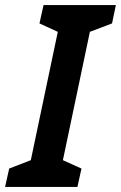

<svg xmlns="http://www.w3.org/2000/svg" viewBox="-46 -734 475 754"><path d="M-26 0 -10 -72 75 -105 181 -609 109 -642 125 -714H409L394 -642L307 -609L201 -105L274 -72L258 0Z"/></svg>

Font: Noto Sans Display SemiBold
Style: Italic
Weight: 600
Italic angle: -12°
Designer: Monotype Design Team
Foundry: Monotype Imaging Inc.
Version: Version 2.003